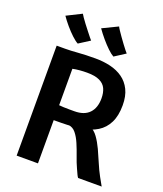

<svg xmlns="http://www.w3.org/2000/svg" viewBox="-175 -1106 1035 1219"><g transform="rotate(20 342.5 -496.5)"><path d="M229 0H85V-743Q94.5 -743 103.8 -743Q113 -743 122.5 -743Q132 -743 141.5 -743Q178.5 -743 228.5 -747Q278.5 -751 345 -751Q398.5 -751 446 -739.8Q493.5 -728.5 530 -702.8Q566.5 -677 587.5 -634.5Q608.5 -592 608.5 -530Q608.5 -459.5 585 -412.2Q561.5 -365 518.5 -338.5Q475.5 -312 418 -303Q397.5 -299.5 376.8 -297.2Q356 -295 322 -293.5Q288 -292 229 -292ZM229 -393Q239 -391.5 259 -390.8Q279 -390 299.5 -390Q320 -390 333 -390Q399 -390 433 -425.5Q467 -461 467 -525.5Q467 -563 454.5 -590.5Q442 -618 411 -633Q380 -648 326 -648Q300 -648 274.8 -645.8Q249.5 -643.5 229 -639ZM500 0Q493.5 -9 488.8 -19.5Q484 -30 473 -54Q457.5 -87.5 443.8 -127.8Q430 -168 414.2 -205Q398.5 -242 378.2 -267Q358 -292 329.5 -295L374 -329.5L462 -332Q491 -319.5 513.2 -288.5Q535.5 -257.5 554.5 -216.8Q573.5 -176 591.2 -133.5Q609 -91 629 -54.5Q636.5 -41 644.2 -27.2Q652 -13.5 659.5 0ZM447 -801Q429.5 -810.5 405.8 -833.2Q382 -856 357.2 -885.2Q332.5 -914.5 312.5 -943L416 -993Q418.5 -986.5 428.8 -971Q439 -955.5 453 -935.8Q467 -916 481 -897.2Q495 -878.5 505.8 -864.8Q516.5 -851 520 -848ZM206 -801Q188 -810.5 163.5 -833.5Q139 -856.5 114.5 -885.2Q90 -914 72 -940.5L172 -990.5Q175 -984.5 185.5 -969.2Q196 -954 210.5 -934.8Q225 -915.5 239.8 -897Q254.5 -878.5 265.2 -864.8Q276 -851 279.5 -848Z"/></g></svg>

Font: Merriweather Sans SemiBold
Style: Regular
Weight: 600
Designer: Eben Sorkin
Foundry: Eben Sorkin
Version: Version 2.001